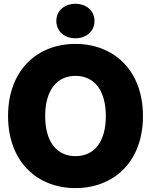

<svg xmlns="http://www.w3.org/2000/svg" viewBox="-20 -968 787 1000"><path d="M373 11.7C570.3 11.7 724.6 -123 724.6 -363.3C724.6 -604 570.3 -739.3 373 -739.3C175.3 -739.3 22 -604 22 -363.3C22 -124.5 175.3 11.7 373 11.7ZM373 -154.8C274.4 -154.8 215.3 -231.4 215.3 -363.3C215.3 -495.6 274.4 -572.8 373 -572.8C472.7 -572.8 531.2 -495.6 531.2 -363.3C531.2 -231.4 472.7 -154.8 373 -154.8ZM372.6 -768.6C430.7 -768.6 472.2 -806.2 472.2 -858.9C472.2 -911.1 430.7 -948.2 372.6 -948.2C314.5 -948.2 273.4 -911.1 273.4 -858.9C273.4 -806.2 314.5 -768.6 372.6 -768.6Z"/></svg>

Font: Raveo Display Display ExtraBold
Style: Regular
Weight: 800
Designer: Jakub Foglar, Rasmus Andersson (Inter)
Foundry: Jakubfoglar.com
Version: Version 1.100;Glyphs 3.2.3 (3260)